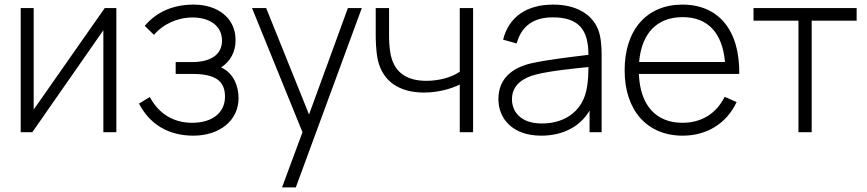

<svg xmlns="http://www.w3.org/2000/svg" viewBox="-20 -575 3770 835"><path d="M435.5 -540 126.5 -98.5V-540H70V0H120.5L429.5 -443.5V0H486V-540Z M941.5 -281.5C981 -308 1004.5 -347.5 1004.5 -401C1004.5 -497 926.5 -555 822.5 -555C733 -555 661 -523.5 609.5 -462.5L649.5 -423.5C687.5 -468.5 749.5 -499 817.5 -499C887.5 -499 945.5 -466 945.5 -398C945.5 -336.5 894.5 -305 815.5 -305H744V-253.5H816C917 -253.5 958.5 -223 958.5 -154.5C958.5 -83.5 901.5 -41 816 -41C734 -41 671 -80 631.5 -153L584.5 -124.5C630 -36.5 710 15 821 15C933.5 15 1017.5 -49.5 1017.5 -148.5C1017.5 -201 994.5 -259 941.5 -281.5Z M1137.5 -540H1076L1295.5 0L1206.5 240H1266.5L1553.5 -540H1493L1324 -77Z M2037.5 0V-540H1979.5V-263C1944 -238.5 1889.5 -223.5 1834.5 -223.5C1741.5 -223.5 1691 -266 1677.5 -345.5C1673 -371 1672 -400.5 1672 -425V-540H1614V-425C1614 -410 1614 -355 1623.5 -313C1644.5 -222 1715.5 -172.5 1824 -172.5C1887 -172.5 1944 -189.5 1979.5 -207.5V0Z M2582 -444.5C2555.5 -514 2485 -555 2386 -555C2269 -555 2192.5 -500.5 2168 -402.5L2227 -386C2248 -463 2301.5 -499.5 2384 -499.5C2497 -499.5 2539 -446 2539 -336.5C2475.5 -328.5 2368.5 -317 2289.5 -299.5C2211 -281 2147.5 -235.5 2147.5 -144C2147.5 -59 2209 15 2333.5 15C2427 15 2502.5 -23.5 2544 -94V0H2596.5V-336.5C2596.5 -375 2593 -415.5 2582 -444.5ZM2336.5 -38C2239.5 -38 2206.5 -94 2206.5 -143.5C2206.5 -209.5 2261.5 -238 2309 -250.5C2376 -267.5 2473 -276.5 2539 -283.5C2539 -259.5 2538 -224.5 2533 -197.5C2519 -101 2446.5 -38 2336.5 -38Z M3195 -253.5C3197.5 -443 3105.5 -555 2948 -555C2793 -555 2696.5 -446 2696.5 -269C2696.5 -95 2794 15 2949 15C3054 15 3140 -38 3183.5 -131L3131.5 -154C3095 -81 3031 -41 2948 -41C2831.5 -41 2763.5 -118.5 2758.5 -253.5ZM2949 -500.5C3058 -500.5 3121.5 -432.5 3133 -305.5H2759.5C2770 -430 2837 -500.5 2949 -500.5Z M3510 0V-485H3705.5V-540H3257V-485H3452.5V0Z"/></svg>

Font: Hauora Light
Style: Regular
Weight: 300
Designer: Wayne Shih
Foundry: WCYS
Version: Version 1.001;hotconv 1.0.109;makeotfexe 2.5.65596